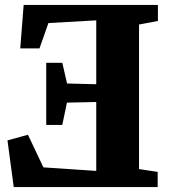

<svg xmlns="http://www.w3.org/2000/svg" viewBox="-20 -763 702 783"><path d="M547 -73.5 623 -62V0H36L10.5 -190.5L94 -213.5L157 -80.5L372.5 -66V-347L253 -344.5L234 -253.5H168.5V-507H234L253.5 -422.5L372.5 -419.5V-680L177.5 -669L141 -565.5H62.5L76.5 -743H624V-677.5L547 -663Z"/></svg>

Font: Merriweather 28pt Black
Style: Regular
Weight: 900
Version: Version 2.100